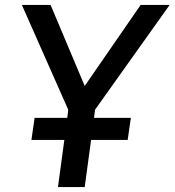

<svg xmlns="http://www.w3.org/2000/svg" viewBox="-20 -762 711 782"><path d="M121 -282 108 -192H242L216 0H325L351 -192H500L513 -282H363L367 -315L671 -742H553L325 -412L186 -742H69L258 -315L254 -282Z"/></svg>

Font: Cheyenne Sans Medium
Style: Italic
Weight: 500
Italic angle: -8.13011°
Designer: The Public Sans project authors (U.S. Web Design System), Libre Franklin designed by Pablo Impallari and Rodrigo Fuenzal
Foundry: The Cheyenne Sans Project Authors
Version: Version 2.007